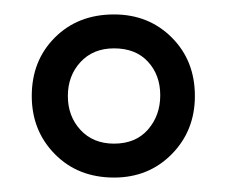

<svg xmlns="http://www.w3.org/2000/svg" viewBox="-20 -613 314 266"><path d="M138 -367Q88 -367 56 -399.5Q24 -432 24 -480Q24 -529 56 -561Q88 -593 138 -593Q186 -593 218 -561Q250 -529 250 -480Q250 -432 218 -399.5Q186 -367 138 -367ZM138 -414Q168 -414 185 -433.5Q202 -453 202 -481Q202 -509 185 -527.5Q168 -546 138 -546Q109 -546 91.5 -527Q74 -508 74 -480Q74 -452 91.5 -433Q109 -414 138 -414Z"/></svg>

Font: Rokkitt
Style: Bold
Weight: 700
Designer: Vernon Adams
Foundry: Vernon Adams
Version: Version 3.103